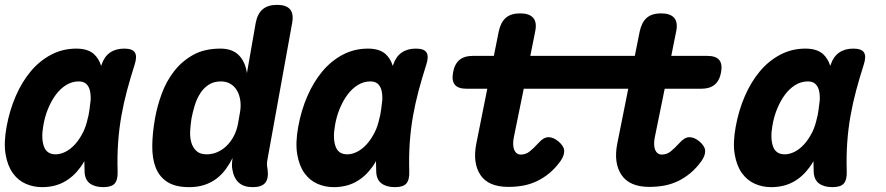

<svg xmlns="http://www.w3.org/2000/svg" viewBox="-25 -760 3645 790"><path d="M148 10Q112 10 80.5 -4Q49 -18 27.5 -48Q6 -78 -2 -125Q-10 -172 2 -238Q14 -305 39.5 -364Q65 -423 101.5 -466.5Q138 -510 185.5 -535Q233 -560 289 -560Q336 -560 361 -538Q382 -519 391 -489Q392 -491 393 -494Q404 -527 427.5 -543.5Q451 -560 486 -560Q520 -560 530 -544Q540 -528 529 -494Q512 -441 498 -389Q484 -337 474.5 -283.5Q465 -230 461 -173.5Q457 -117 459 -54Q460 -20 447 -5Q434 10 400 10Q365 10 344.5 -5.5Q324 -21 323 -54Q322 -76 322 -97Q315 -84 306 -72Q277 -32 238 -11Q199 10 148 10ZM204 -125Q223 -125 243.5 -135Q264 -145 283 -165.5Q302 -186 318 -218Q330 -243 337 -277Q338 -280 339 -284L343 -308Q346 -330 348 -348Q349 -372 344.5 -389Q340 -406 329 -415.5Q318 -425 299 -425Q271 -425 247 -410Q223 -395 204.5 -370Q186 -345 172.5 -312Q159 -279 153 -242Q144 -191 155.5 -158Q167 -125 204 -125Z M1075 -101Q1073 -91 1073.5 -82Q1074 -73 1076 -63Q1081 -26 1066.5 -8Q1052 10 1015 10Q978 10 957.5 -8.5Q937 -27 931 -63Q929 -72 929.5 -85Q930 -98 932 -110Q920 -86 904 -64Q888 -42 866.5 -25.5Q845 -9 817 0.5Q789 10 753 10Q697 10 664 -11Q631 -32 616 -69.5Q601 -107 601.5 -159.5Q602 -212 613 -274Q622 -324 640.5 -374.5Q659 -425 691 -466.5Q723 -508 769.5 -534Q816 -560 882 -560Q930 -560 957 -533.5Q984 -507 991 -459L1027 -665Q1034 -703 1055.5 -721.5Q1077 -740 1115 -740Q1153 -740 1168.5 -721.5Q1184 -703 1177 -665ZM825 -125Q848 -125 869 -134Q890 -143 907.5 -160Q925 -177 937.5 -201Q950 -225 955 -255L962 -295Q967 -321 964 -344.5Q961 -368 951 -386Q941 -404 924 -414.5Q907 -425 884 -425Q854 -425 833 -411Q812 -397 798 -374.5Q784 -352 776 -325.5Q768 -299 763 -273Q759 -248 757.5 -222Q756 -196 762 -174.5Q768 -153 783 -139Q798 -125 825 -125Z M1348 10Q1312 10 1280.5 -4Q1249 -18 1227.5 -48Q1206 -78 1198 -125Q1190 -172 1202 -238Q1214 -305 1239.5 -364Q1265 -423 1301.5 -466.5Q1338 -510 1385.5 -535Q1433 -560 1489 -560Q1536 -560 1561 -538Q1582 -519 1591 -489Q1592 -491 1593 -494Q1604 -527 1627.5 -543.5Q1651 -560 1686 -560Q1720 -560 1730 -544Q1740 -528 1729 -494Q1712 -441 1698 -389Q1684 -337 1674.5 -283.5Q1665 -230 1661 -173.5Q1657 -117 1659 -54Q1660 -20 1647 -5Q1634 10 1600 10Q1565 10 1544.5 -5.5Q1524 -21 1523 -54Q1522 -76 1522 -97Q1515 -84 1506 -72Q1477 -32 1438 -11Q1399 10 1348 10ZM1404 -125Q1423 -125 1443.5 -135Q1464 -145 1483 -165.5Q1502 -186 1518 -218Q1530 -243 1537 -277Q1538 -280 1539 -284L1543 -308Q1546 -330 1548 -348Q1549 -372 1544.5 -389Q1540 -406 1529 -415.5Q1518 -425 1499 -425Q1471 -425 1447 -410Q1423 -395 1404.5 -370Q1386 -345 1372.5 -312Q1359 -279 1353 -242Q1344 -191 1355.5 -158Q1367 -125 1404 -125Z M2027 -630Q2035 -668 2056 -686.5Q2077 -705 2115 -705Q2153 -705 2169 -686.5Q2185 -668 2177 -630L2157 -530H2587L2607 -630Q2615 -668 2636 -686.5Q2657 -705 2695 -705Q2733 -705 2749 -686.5Q2765 -668 2757 -630L2737 -530H2886Q2920 -530 2934 -513.5Q2948 -497 2942 -463Q2936 -429 2916 -412Q2896 -395 2862 -395H2710L2669 -194Q2666 -179 2666.5 -166Q2667 -153 2670.5 -144Q2674 -135 2681 -129.5Q2688 -124 2698 -124Q2718 -124 2734 -136.5Q2750 -149 2771 -172Q2791 -195 2811 -195.5Q2831 -196 2853 -178Q2876 -158 2876.5 -139Q2877 -120 2861 -97Q2840 -68 2816 -48Q2792 -28 2765 -15Q2738 -2 2708.5 3.5Q2679 9 2647 9Q2565 9 2532 -40.5Q2499 -90 2515 -170L2560 -395H2130L2089 -194Q2086 -179 2086.5 -166Q2087 -153 2090.5 -144Q2094 -135 2101 -129.5Q2108 -124 2118 -124Q2138 -124 2154 -136.5Q2170 -149 2191 -172Q2211 -195 2231 -195.5Q2251 -196 2273 -178Q2296 -158 2296.5 -139Q2297 -120 2281 -97Q2260 -68 2236 -48Q2212 -28 2185 -15Q2158 -2 2128.5 3.5Q2099 9 2067 9Q1984 9 1951.5 -40.5Q1919 -90 1935 -170L1980 -395H1893Q1860 -395 1846.5 -411.5Q1833 -428 1839 -461Q1845 -496 1865 -513Q1885 -530 1920 -530H2007Z M3148 10Q3112 10 3080.5 -4Q3049 -18 3027.5 -48Q3006 -78 2998 -125Q2990 -172 3002 -238Q3014 -305 3039.5 -364Q3065 -423 3101.5 -466.5Q3138 -510 3185.5 -535Q3233 -560 3289 -560Q3336 -560 3361 -538Q3382 -519 3391 -489Q3392 -491 3393 -494Q3404 -527 3427.5 -543.5Q3451 -560 3486 -560Q3520 -560 3530 -544Q3540 -528 3529 -494Q3512 -441 3498 -389Q3484 -337 3474.5 -283.5Q3465 -230 3461 -173.5Q3457 -117 3459 -54Q3460 -20 3447 -5Q3434 10 3400 10Q3365 10 3344.5 -5.5Q3324 -21 3323 -54Q3322 -76 3322 -97Q3315 -84 3306 -72Q3277 -32 3238 -11Q3199 10 3148 10ZM3204 -125Q3223 -125 3243.5 -135Q3264 -145 3283 -165.5Q3302 -186 3318 -218Q3330 -243 3337 -277Q3338 -280 3339 -284L3343 -308Q3346 -330 3348 -348Q3349 -372 3344.5 -389Q3340 -406 3329 -415.5Q3318 -425 3299 -425Q3271 -425 3247 -410Q3223 -395 3204.5 -370Q3186 -345 3172.5 -312Q3159 -279 3153 -242Q3144 -191 3155.5 -158Q3167 -125 3204 -125Z"/></svg>

Font: Maple Mono ExtraBold
Style: Italic
Weight: 800
Italic angle: -10°
Monospace: yes
Designer: subframe7536
Version: Version 7.200